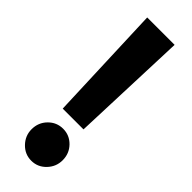

<svg xmlns="http://www.w3.org/2000/svg" viewBox="-249 -744 773 773"><g transform="rotate(45 137.5 -358.0)"><path d="M79 -227 60 -727H216L197.3 -227ZM137.7 11Q101 11 75 -16Q49 -43 49 -79.7Q49 -118 75 -144.5Q101 -171 137.7 -171Q174.3 -171 200.2 -144.5Q226 -118 226 -79.7Q226 -43 200.2 -16Q174.3 11 137.7 11Z"/></g></svg>

Font: Red Hat Text VF
Style: Regular
Weight: 400
Designer: Pentagram, MCKL
Foundry: Pentagram, MCKL
Version: Version 1.023